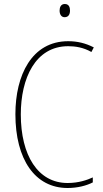

<svg xmlns="http://www.w3.org/2000/svg" viewBox="-20 -930 515 960"><path d="M304 -910C284 -910 278 -893 278 -877C278 -859 286 -844 303 -844C322 -844 330 -858 330 -877C330 -893 325 -910 304 -910ZM321 -699C356 -699 397 -693 437 -670L449 -693C408 -714 367 -724 321 -724C139 -724 57 -554 57 -359C57 -133 155 10 318 10C368 10 413 -2 444 -18V-43C416 -30 373 -15 318 -15C169 -15 84 -154 84 -358C84 -537 156 -699 321 -699Z"/></svg>

Font: Noto Sans Gujarati UI Condensed Thin
Style: Regular
Weight: 100
Width: 3
Designer: Jelle Bosma - Monotype Design Team, Universal Thirst
Foundry: Monotype Imaging Inc.
Version: Version 2.106